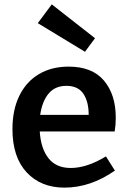

<svg xmlns="http://www.w3.org/2000/svg" viewBox="-20 -848 588 879"><path d="M465 -132 506 -67Q394 11 275 11Q167 11 102 -59Q37 -129 37 -257Q37 -345 68.5 -409.5Q100 -474 158 -508.5Q216 -543 294 -543Q402 -543 456 -479Q510 -415 510 -309Q510 -276 505 -246H162Q167 -168 202 -123.5Q237 -79 304 -79Q378 -79 465 -132ZM164 -322H386Q386 -383 361.5 -419Q337 -455 284 -455Q232 -455 202.5 -419.5Q173 -384 164 -322ZM153 -742 217 -828 415 -673 369 -611Z"/></svg>

Font: Bitter Pro SemiBold
Style: Regular
Weight: 600
Designer: Sol Matas, and Bitter project Authors
Foundry: Sol Matas
Version: Version 1.010